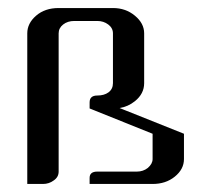

<svg xmlns="http://www.w3.org/2000/svg" viewBox="-20 -458 526 478"><path d="M47.9 0V-375Q47.9 -399.9 69.8 -418.9Q91.8 -438 126 -438H261.2Q293 -438 315.9 -418.9Q338.9 -399.9 338.9 -375V-251Q338.9 -224.6 315.9 -206.1Q298.8 -192.4 277.8 -189L438 -125V-62Q438 -36.6 415 -18.1Q392.6 0 359.9 0H203.1V-15.1Q203.1 -30.8 222.2 -30.8H320.8Q336.4 -30.8 348.1 -40Q359.9 -50.3 359.9 -62V-125L203.1 -188V-203.1Q203.1 -220.2 222.2 -220.2Q239.3 -220.2 250 -228Q261.2 -236.3 261.2 -251V-375Q261.2 -388.2 249.5 -397Q237.8 -405.8 222.2 -405.8H165Q148.4 -405.8 137.2 -397Q126 -388.2 126 -375V-30.8Q126 -17.1 113.8 -8.8Q102.1 0 86.9 0Z"/></svg>

Font: Hhenum
Style: Regular
Weight: 400
Designer: T. Christopher White
Version: Version 1.0